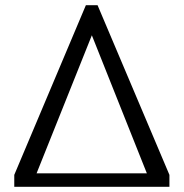

<svg xmlns="http://www.w3.org/2000/svg" viewBox="-20 -720 708 740"><path d="M35 0V-46L311 -700H356L633 -46V0ZM121 -52H546L334 -584Z"/></svg>

Font: Sutasoma
Style: Regular
Weight: 400
Designer: Izhar Fathurrohim, Akbar Rohmanto, Arusyal Khofiqoini
Foundry: Kiwari Kolektiv
Version: Version 1.102